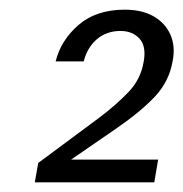

<svg xmlns="http://www.w3.org/2000/svg" viewBox="-20 -729 379 397"><path d="M52 -352 59 -392 187 -487Q220 -512 245.5 -538.5Q271 -565 277 -601Q283 -633 268.5 -649Q254 -665 229 -665Q201 -665 181 -648.5Q161 -632 153 -602H95Q106 -646 142.5 -677.5Q179 -709 238 -709Q274 -709 298 -695Q322 -681 332.5 -657Q343 -633 337 -603Q330 -561 300.5 -529.5Q271 -498 220 -463L127 -399H307L299 -352Z"/></svg>

Font: DM Sans 18pt Light
Style: Italic
Weight: 300
Italic angle: -10°
Designer: Colophon Foundry, Jonny Pinhorn
Foundry: Colophon Foundry
Version: Version 4.004;gftools[0.9.30]